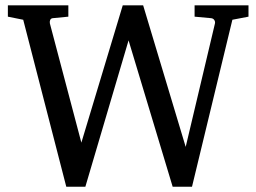

<svg xmlns="http://www.w3.org/2000/svg" viewBox="-20 -691 971 727"><path d="M859.9 -616.2 707 16.1H633.8L466.8 -538.1L303.2 16.1H231L67.9 -616.2L9.8 -627.9V-670.9H238.8V-627.9L179.2 -622.1Q172.4 -621.1 169.9 -615Q167.5 -608.9 168.9 -602.1L288.1 -150.9L444.8 -670.9H522L683.1 -134.8L793.9 -602.1Q795.4 -608.9 791.5 -615Q787.6 -621.1 779.8 -622.1L716.8 -627.9V-670.9H920.9V-627.9Z"/></svg>

Font: Charis SIL Viet
Style: Regular
Weight: 400
Foundry: SIL International
Version: Version 5.000